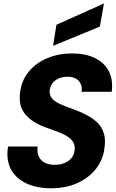

<svg xmlns="http://www.w3.org/2000/svg" viewBox="-20 -999 622 1031"><path d="M254 12Q178 12 122 -14Q66 -40 39 -89.5Q12 -139 23 -212H182Q178 -182 187.5 -160Q197 -138 219 -126Q241 -114 273 -114Q302 -114 325 -123Q348 -132 363 -149.5Q378 -167 381 -194Q383 -214 376 -229.5Q369 -245 354.5 -257Q340 -269 320 -278.5Q300 -288 276 -296.5Q252 -305 227 -314Q152 -341 115 -386Q78 -431 88 -503Q96 -568 135 -615Q174 -662 234.5 -687Q295 -712 367 -712Q439 -712 489.5 -687.5Q540 -663 564 -617Q588 -571 580 -506H418Q422 -530 413.5 -548.5Q405 -567 387 -577Q369 -587 343 -587Q319 -587 298.5 -579Q278 -571 264.5 -555.5Q251 -540 247 -516Q245 -499 250.5 -485.5Q256 -472 267.5 -462Q279 -452 296 -443.5Q313 -435 334.5 -427Q356 -419 380 -410Q416 -397 448 -380Q480 -363 503.5 -340Q527 -317 537.5 -283.5Q548 -250 541 -204Q534 -143 496.5 -94Q459 -45 397 -16.5Q335 12 254 12ZM265 -753 283 -866 535 -979H538L516 -856Z"/></svg>

Font: DM Sans 36pt Black
Style: Italic
Weight: 900
Italic angle: -10°
Designer: Colophon Foundry, Jonny Pinhorn
Foundry: Colophon Foundry
Version: Version 4.004;gftools[0.9.30]